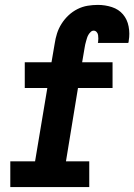

<svg xmlns="http://www.w3.org/2000/svg" viewBox="-20 -763 547 783"><path d="M22 0V-105H123L173 -404H81V-509H190L203 -585Q206 -606 212.5 -626.5Q219 -647 231 -666Q243 -685 259.5 -700.5Q276 -716 296 -726Q316 -736 337 -739.5Q358 -743 379 -743Q409 -743 436.5 -734Q464 -725 481.5 -704.5Q499 -684 504.5 -655Q510 -626 505 -597Q505 -594 504.5 -592Q504 -590 503 -588H379Q379 -589 379.5 -589.5Q380 -590 380 -591Q381 -598 381 -605.5Q381 -613 380 -620Q379 -627 374 -632.5Q369 -638 362 -638Q355 -638 349.5 -632.5Q344 -627 340.5 -621Q337 -615 335 -608.5Q333 -602 331 -595Q329 -588 327.5 -581.5Q326 -575 325 -568L315 -509H439V-404H298L249 -105H344V0Z"/></svg>

Font: Iosevka Curly Slab XBdObl
Style: Regular
Weight: 800
Italic angle: -9°
Monospace: yes
Designer: Belleve Invis
Foundry: Belleve Invis
Version: Version 11.1.0; ttfautohint (v1.8.3)